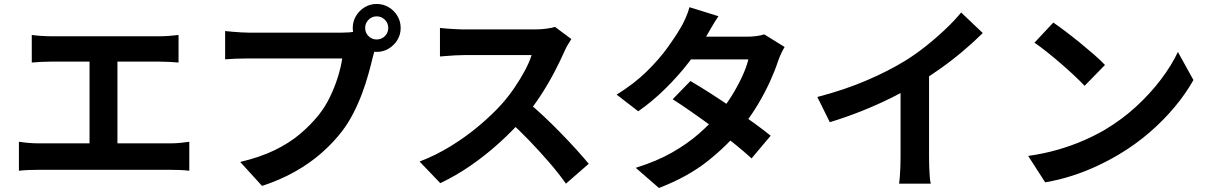

<svg xmlns="http://www.w3.org/2000/svg" viewBox="-20 -873 6040 959"><path d="M138.7 -698.3Q158.7 -695.5 186.1 -693.7Q213.4 -691.9 233.6 -691.9H778.2Q801.2 -691.9 825.9 -693.8Q850.6 -695.7 871.8 -698.3V-560.7Q849.6 -562.7 824.8 -563.9Q800 -565.2 778.2 -565.2H233.6Q213.7 -565.2 186 -563.9Q158.3 -562.7 138.7 -560.7ZM427.2 -82.6V-621.5H566.6V-82.6ZM74.5 -164.9Q98.4 -161.3 124.1 -159.1Q149.9 -157 172.8 -157H832.4Q859.2 -157 882.9 -159.6Q906.5 -162.3 925.5 -164.9V-20.2Q904.2 -23 877 -23.9Q849.9 -24.8 832.4 -24.8H172.8Q150.7 -24.8 125 -23.9Q99.4 -23 74.5 -20.2Z M1803.9 -733.4Q1803.9 -709.4 1820.7 -692.6Q1837.5 -675.8 1861.5 -675.8Q1885.5 -675.8 1902.4 -692.6Q1919.3 -709.4 1919.3 -733.4Q1919.3 -757.4 1902.4 -774.3Q1885.5 -791.3 1861.5 -791.3Q1837.5 -791.3 1820.7 -774.3Q1803.9 -757.4 1803.9 -733.4ZM1741.9 -733.4Q1741.9 -766.3 1758.2 -793.4Q1774.6 -820.6 1801.6 -836.9Q1828.6 -853.2 1861.5 -853.2Q1894.4 -853.2 1921.5 -836.9Q1948.6 -820.6 1965 -793.4Q1981.3 -766.3 1981.3 -733.4Q1981.3 -700.5 1965 -673.5Q1948.6 -646.5 1921.5 -630.2Q1894.4 -613.8 1861.5 -613.8Q1828.6 -613.8 1801.6 -630.2Q1774.6 -646.5 1758.2 -673.5Q1741.9 -700.5 1741.9 -733.4ZM1863.3 -654.2Q1856.4 -640.2 1851 -620.8Q1845.6 -601.4 1841.3 -585Q1832.7 -548.5 1820 -502.8Q1807.3 -457.1 1789.1 -407.9Q1770.8 -358.7 1746.5 -310.7Q1722.1 -262.6 1690.9 -220.6Q1645.7 -161.3 1586.1 -109Q1526.5 -56.7 1452.3 -15.1Q1378.1 26.6 1288.8 55.6L1179.9 -64.1Q1279.6 -87.8 1352 -123Q1424.5 -158.2 1477.8 -203.2Q1531.1 -248.1 1571.8 -298.7Q1605.1 -340.6 1628.7 -389.9Q1652.4 -439.1 1667.7 -488.7Q1683 -538.2 1689.3 -581.1Q1674.5 -581.1 1639.7 -581.1Q1604.9 -581.1 1558.6 -581.1Q1512.4 -581.1 1461.8 -581.1Q1411.2 -581.1 1364 -581.1Q1316.9 -581.1 1279.5 -581.1Q1242.1 -581.1 1223.5 -581.1Q1189.2 -581.1 1156.7 -579.8Q1124.3 -578.5 1104.5 -576.7V-718Q1119.9 -716.3 1141.2 -714.4Q1162.6 -712.5 1185.2 -711.2Q1207.7 -709.9 1223.7 -709.9Q1239.5 -709.9 1269.5 -709.9Q1299.4 -709.9 1338.1 -709.9Q1376.8 -709.9 1419.5 -709.9Q1462.2 -709.9 1504.4 -709.9Q1546.6 -709.9 1583.6 -709.9Q1620.6 -709.9 1647.7 -709.9Q1674.8 -709.9 1686.5 -709.9Q1701.5 -709.9 1723.2 -711.2Q1745 -712.5 1764.7 -717.6Z M2833.9 -677.9Q2827.7 -669.3 2816.6 -650.3Q2805.5 -631.4 2798.8 -615.5Q2778.2 -568.4 2747.6 -510.1Q2717 -451.9 2678.6 -393.2Q2640.2 -334.5 2597.1 -284.5Q2541.3 -220.6 2473.8 -159.4Q2406.3 -98.2 2331.7 -46.6Q2257.1 5 2179.2 41.8L2075.6 -66.1Q2156.6 -96.8 2232.8 -143.9Q2308.9 -191 2374 -246Q2439.1 -301 2485.7 -352.8Q2519.2 -390.5 2548.8 -433.7Q2578.4 -476.9 2601.3 -519.7Q2624.3 -562.5 2635.2 -597.8Q2625.1 -597.8 2599 -597.8Q2572.9 -597.8 2538.3 -597.8Q2503.6 -597.8 2466 -597.8Q2428.3 -597.8 2393.6 -597.8Q2359 -597.8 2332.9 -597.8Q2306.7 -597.8 2295.8 -597.8Q2275.4 -597.8 2252 -596.4Q2228.6 -595 2208.5 -593.3Q2188.4 -591.6 2177.5 -590.9V-733.4Q2191.5 -731.8 2213.8 -730Q2236.1 -728.3 2258.8 -727.2Q2281.4 -726 2295.8 -726Q2309.1 -726 2336.8 -726Q2364.6 -726 2400.6 -726Q2436.7 -726 2475.2 -726Q2513.8 -726 2549.2 -726Q2584.5 -726 2611 -726Q2637.4 -726 2648.5 -726Q2681.7 -726 2709.4 -729.8Q2737.2 -733.5 2752.2 -738.6ZM2610.1 -367.3Q2649.2 -336 2693 -295Q2736.8 -254 2779.7 -210Q2822.7 -165.9 2859.4 -125.3Q2896 -84.8 2920.7 -54.9L2806.8 44.3Q2770.2 -7.5 2722.8 -62.3Q2675.4 -117.1 2622.8 -171.8Q2570.2 -226.5 2516 -274.8Z M3428.5 -468.3Q3474.6 -441.6 3529.5 -406.3Q3584.4 -370.9 3640.2 -332.8Q3695.9 -294.7 3745.4 -259Q3794.9 -223.4 3829.2 -195L3733.9 -81.9Q3701 -112.3 3652.4 -151.7Q3603.8 -191.1 3547.8 -232.5Q3491.9 -273.8 3437.6 -311.7Q3383.4 -349.6 3339.9 -377.3ZM3899 -638.3Q3890.4 -624.3 3881.4 -605Q3872.4 -585.7 3865.8 -566.7Q3851 -520.8 3825.4 -464.6Q3799.8 -408.5 3764.7 -349.8Q3729.5 -291.2 3684.8 -235.1Q3614.3 -147.5 3514.5 -68.2Q3414.6 11 3271.3 65.9L3155.4 -34.8Q3260 -67.3 3336.8 -111.2Q3413.6 -155 3470.4 -204.8Q3527.2 -254.6 3569.5 -304.5Q3603.4 -344.3 3633.7 -392.8Q3664 -441.3 3686.4 -489.6Q3708.8 -537.8 3717.9 -576.2H3379.6L3425.7 -689.7H3710.4Q3733.6 -689.7 3757.3 -692.7Q3780.9 -695.8 3797.3 -701.3ZM3568.5 -792Q3550.6 -765.8 3533.4 -736Q3516.1 -706.1 3507 -690.2Q3473.2 -630.3 3420.9 -562.5Q3368.7 -494.7 3304.1 -431Q3239.6 -367.2 3167.9 -317.1L3060 -400.3Q3147.9 -454.9 3209.4 -515.2Q3270.9 -575.6 3312.2 -632.4Q3353.5 -689.2 3378.4 -732.5Q3390.2 -750.7 3403.7 -781.1Q3417.2 -811.5 3423.9 -837Z M4062.4 -388.6Q4196.8 -423.6 4306.2 -470.4Q4415.6 -517.1 4499.2 -568.3Q4550.9 -600 4603.2 -641.5Q4655.6 -682.9 4702.1 -727.1Q4748.7 -771.3 4780.8 -810.6L4888.7 -708Q4843.2 -662.7 4788.8 -616.8Q4734.4 -571 4675.4 -529.2Q4616.5 -487.4 4557.7 -451.8Q4500.8 -418.5 4430.4 -383.6Q4360.1 -348.8 4281.8 -317.6Q4203.5 -286.5 4124.7 -262.7ZM4478.1 -503.5 4620.4 -537.1V-86.8Q4620.4 -64.8 4621.3 -39Q4622.2 -13.1 4623.9 9.4Q4625.7 31.8 4629.1 44.3H4470.9Q4472.7 31.8 4474.5 9.4Q4476.3 -13.1 4477.2 -39Q4478.1 -64.8 4478.1 -86.8Z M5241.1 -760.4Q5267.3 -742.4 5302.3 -716Q5337.3 -689.6 5374.5 -659.3Q5411.6 -629 5444.7 -600.2Q5477.8 -571.4 5499.1 -548.5L5397.3 -444.3Q5377.8 -465.5 5347 -494.4Q5316.2 -523.4 5280.3 -554.4Q5244.4 -585.5 5209.4 -613.3Q5174.4 -641 5147 -659.8ZM5115.5 -94.2Q5194.4 -105.3 5263.1 -125.2Q5331.8 -145 5391.1 -170.8Q5450.4 -196.5 5498.8 -225Q5584.1 -275.7 5654.8 -340.7Q5725.5 -405.8 5778.7 -476.2Q5831.9 -546.6 5863.4 -613.5L5940.9 -473.3Q5903.1 -405.6 5847.4 -338.8Q5791.7 -271.9 5721.9 -211.7Q5652.2 -151.5 5571 -102.9Q5520.5 -72.5 5461.2 -44.7Q5402 -16.8 5336.4 4.4Q5270.7 25.7 5200.3 37.7Z"/></svg>

Font: Noto Sans HK Thin
Style: Regular
Weight: 100
Designer: Ryoko NISHIZUKA 西塚涼子 (kana, bopomofo & ideographs); Paul D. Hunt (Latin, Greek & Cyrillic); Sandoll Communications 산돌커뮤니
Foundry: Adobe
Version: Version 2.004-H2;hotconv 1.0.118;makeotfexe 2.5.65603